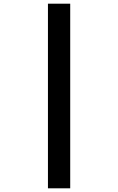

<svg xmlns="http://www.w3.org/2000/svg" viewBox="-20 -770 640 1040"><path d="M239.7 250H360.3V-750H239.7V250Z"/></svg>

Font: Source Code Variable
Style: Italic
Weight: 400
Italic angle: -11°
Monospace: yes
Designer: Paul D. Hunt, Teo Tuominen
Foundry: Adobe Systems Incorporated
Version: Version 1.005;PS 1.0;hotconv 16.6.54;makeotf.lib2.5.65590